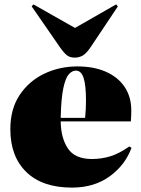

<svg xmlns="http://www.w3.org/2000/svg" viewBox="-20 -839 640 873"><path d="M307 14Q173 14 100 -56.5Q27 -127 27 -252Q27 -343 69 -406.5Q111 -470 180.5 -503.5Q250 -537 332 -537Q406 -537 461 -513Q516 -489 546.5 -444Q577 -399 577 -336Q577 -326 576.5 -314Q576 -302 575 -287H256Q257 -211 289 -163.5Q321 -116 398 -116Q439 -116 479 -127.5Q519 -139 568 -173L578 -167Q549 -88 478.5 -37Q408 14 307 14ZM256 -303H367Q369 -324 370 -343Q371 -362 371 -381Q371 -452 360 -485Q349 -518 325 -518Q308 -518 293 -501.5Q278 -485 268 -438.5Q258 -392 256 -303ZM320 -577Q298 -577 284.5 -587.5Q271 -598 252 -625L124 -810L132 -819L321 -712L508 -819L516 -810L391 -623Q372 -595 355.5 -586Q339 -577 320 -577Z"/></svg>

Font: Display Black
Style: Regular
Weight: 900
Designer: Latin by Veronika Burian and Jose Scaglione. Greek by Irene Vlachou. Cyrillic by Vera Evstafieva.
Foundry: TypeTogether
Version: Version 3.002